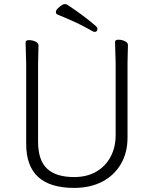

<svg xmlns="http://www.w3.org/2000/svg" viewBox="-20 -902 750 938"><path d="M456 -761Q456 -746 441 -746Q437 -746 398.5 -768Q360 -790 261 -831Q253 -834 253 -844Q253 -854 270 -868Q287 -882 295 -882Q303 -882 307 -880Q394 -823 450 -773Q456 -767 456 -761ZM168 -680 166 -584V-210Q166 -119 210 -78Q254 -37 342 -37Q405 -37 450.5 -63.5Q496 -90 520.5 -136.5Q545 -183 545 -242V-595L542 -697Q542 -708 558.5 -708Q575 -708 590 -701Q605 -694 605 -682L603 -594V-230Q603 -156 570.5 -100.5Q538 -45 479.5 -14.5Q421 16 342 16Q108 16 108 -198V-586L105 -695Q105 -706 121.5 -706Q138 -706 153 -699Q168 -692 168 -680Z"/></svg>

Font: ToneOZ-Pinyin-WenKai-Light
Style: Light
Weight: 300
Designer: Fontworks Inc.
Foundry: ToneOZ
Version: Version 0.240331